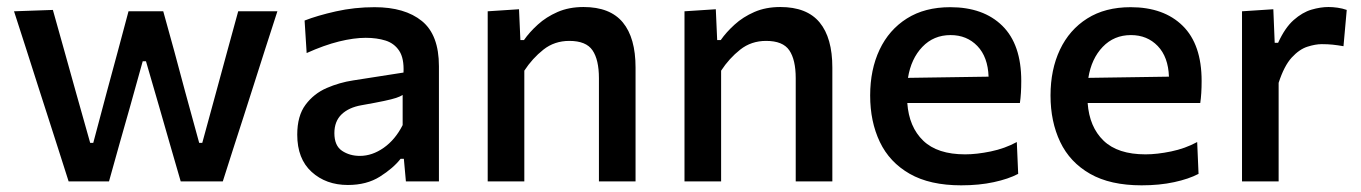

<svg xmlns="http://www.w3.org/2000/svg" viewBox="-20 -530 3976 561"><path d="M180.5 0Q165.5 -47 150.5 -94Q135.5 -141 120 -189L91.5 -277.5Q74 -332.5 56.5 -387Q39 -441.5 21 -497L134.5 -501Q150.5 -443.5 168.5 -379.8Q186.5 -316 202.5 -258L243.5 -112.5H252.5L292 -261Q308 -320 323.8 -378.5Q339.5 -437 355.5 -497H457Q473 -440.5 489.2 -380.5Q505.5 -320.5 521 -262L562 -112.5H571L612.5 -264.5Q628 -321 644.8 -383.2Q661.5 -445.5 676 -497H790.5Q772.5 -442 755 -387.2Q737.5 -332.5 720 -277.5L692 -190Q676.5 -142 661 -94Q645.5 -46 631 0H508Q492.5 -53 476.2 -109.8Q460 -166.5 445 -218.5L406.5 -351H397L359.5 -216.5Q345 -165.5 329 -109.2Q313 -53 298.5 0Z M996.5 10.5Q932.5 10.5 890.5 -27.8Q848.5 -66 848.5 -136.5Q848.5 -191.5 872.8 -224Q897 -256.5 934.5 -272.8Q972 -289 1011.5 -295L1159 -318Q1161 -359.5 1146.5 -381.5Q1132 -403.5 1106.5 -411.5Q1081 -419.5 1048.5 -419.5Q1014 -419.5 970.5 -408.8Q927 -398 876 -375L870 -470Q907 -484.5 961.5 -496.8Q1016 -509 1074.5 -509Q1163 -509 1212.8 -468.5Q1262.5 -428 1262.5 -336.5V0H1166L1160 -66H1150.5Q1129 -38.5 1090.2 -14Q1051.5 10.5 996.5 10.5ZM1031.5 -74.5Q1067.5 -74.5 1101.2 -98.2Q1135 -122 1156.5 -164.5V-252.5Q1149.5 -248 1137.5 -244Q1125.5 -240 1102 -235Q1078.5 -230 1036 -222.5Q999 -216 978 -195.8Q957 -175.5 957 -141Q957 -104.5 979.2 -89.5Q1001.5 -74.5 1031.5 -74.5Z M1405 0V-497L1496.5 -503L1500.5 -413H1511Q1527 -436 1551.5 -458.2Q1576 -480.5 1609.2 -495Q1642.5 -509.5 1685 -509.5Q1762.5 -509.5 1799.8 -464.5Q1837 -419.5 1837 -332.5V0H1730V-301.5Q1730 -355.5 1711.2 -383Q1692.5 -410.5 1643.5 -410.5Q1600 -410.5 1567.8 -385Q1535.5 -359.5 1512 -323.5V0Z M1980 0V-497L2071.5 -503L2075.5 -413H2086Q2102 -436 2126.5 -458.2Q2151 -480.5 2184.2 -495Q2217.5 -509.5 2260 -509.5Q2337.5 -509.5 2374.8 -464.5Q2412 -419.5 2412 -332.5V0H2305V-301.5Q2305 -355.5 2286.2 -383Q2267.5 -410.5 2218.5 -410.5Q2175 -410.5 2142.8 -385Q2110.5 -359.5 2087 -323.5V0Z M2788.5 11.5Q2697 11.5 2638 -22.2Q2579 -56 2550.8 -115.2Q2522.5 -174.5 2522.5 -251Q2522.5 -326.5 2550 -384.8Q2577.5 -443 2629.8 -476Q2682 -509 2756.5 -509Q2853.5 -509 2908.8 -454.5Q2964 -400 2964 -293.5Q2964 -255.5 2960 -229H2631Q2636 -159 2677.5 -119Q2719 -79 2800 -79Q2833.5 -79 2874.8 -87.5Q2916 -96 2951 -115L2955 -22Q2926.5 -7 2883.8 2.2Q2841 11.5 2788.5 11.5ZM2757.5 -427.5Q2708 -427.5 2675 -393Q2642 -358.5 2633 -302.5L2868.5 -306Q2866.5 -363.5 2835.8 -395.5Q2805 -427.5 2757.5 -427.5Z M3315.5 11.5Q3224 11.5 3165 -22.2Q3106 -56 3077.8 -115.2Q3049.5 -174.5 3049.5 -251Q3049.5 -326.5 3077 -384.8Q3104.5 -443 3156.8 -476Q3209 -509 3283.5 -509Q3380.5 -509 3435.8 -454.5Q3491 -400 3491 -293.5Q3491 -255.5 3487 -229H3158Q3163 -159 3204.5 -119Q3246 -79 3327 -79Q3360.5 -79 3401.8 -87.5Q3443 -96 3478 -115L3482 -22Q3453.5 -7 3410.8 2.2Q3368 11.5 3315.5 11.5ZM3284.5 -427.5Q3235 -427.5 3202 -393Q3169 -358.5 3160 -302.5L3395.5 -306Q3393.5 -363.5 3362.8 -395.5Q3332 -427.5 3284.5 -427.5Z M3609 0V-497L3700.5 -503L3704.5 -405H3714.5Q3734.5 -449 3760 -471.5Q3785.5 -494 3812 -501.8Q3838.5 -509.5 3861.5 -509.5Q3874 -509.5 3888.2 -507.5Q3902.5 -505.5 3915 -501L3905.5 -395Q3888 -398 3874 -399.5Q3860 -401 3842 -401Q3823.5 -401 3800 -393.5Q3776.5 -386 3754.2 -361.8Q3732 -337.5 3716 -288V0Z"/></svg>

Font: Commissioner Medium
Style: Regular
Weight: 500
Designer: Kostas Bartsokas
Foundry: Kostas Bartsokas
Version: Version 1.000; ttfautohint (v1.8.3)